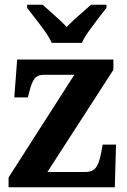

<svg xmlns="http://www.w3.org/2000/svg" viewBox="-20 -786 533 806"><path d="M16 0V-41L292 -472H164Q138 -472 125.5 -456.5Q113 -441 103 -401L97 -377H40L52 -536H456V-493L179 -64H337Q369 -64 383 -83Q397 -102 405 -146L411 -179H467L462 0ZM197 -606Q187 -629 168 -655.5Q149 -682 128.5 -708Q108 -734 94 -753V-766H159Q179 -748 209 -721.5Q239 -695 260 -673Q281 -695 311.5 -721.5Q342 -748 362 -766H427V-753Q412 -734 392 -708Q372 -682 353 -655.5Q334 -629 324 -606Z"/></svg>

Font: Noto Serif Tamil SemiCondensed
Style: Bold Italic
Weight: 700
Width: 4
Italic angle: -12°
Designer: Indian Type Foundry, Tom Grace, and the Monotype Design Team
Foundry: Monotype Imaging Inc.
Version: Version 2.003; ttfautohint (v1.8.4.7-5d5b)